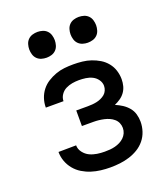

<svg xmlns="http://www.w3.org/2000/svg" viewBox="-137 -834 821 939"><g transform="rotate(-20 274.0 -364.5)"><path d="M276 8Q252 8 227 5Q202 2 178.5 -5.5Q155 -13 133.5 -26Q112 -39 96 -58.5Q80 -78 71.5 -101.5Q63 -125 63 -150L155 -151Q155 -131 168 -114Q181 -97 199 -88.5Q217 -80 237 -77Q257 -74 276 -74Q290 -74 303.5 -75Q317 -76 330.5 -79.5Q344 -83 356 -89Q368 -95 378 -104.5Q388 -114 393.5 -126.5Q399 -139 399 -153Q399 -167 393.5 -179.5Q388 -192 377.5 -201Q367 -210 354.5 -215.5Q342 -221 328.5 -224Q315 -227 301.5 -228.5Q288 -230 274 -230H214V-311H274Q286 -311 298 -312Q310 -313 321.5 -315.5Q333 -318 344 -323Q355 -328 364 -335.5Q373 -343 378 -354.5Q383 -366 383 -378Q383 -395 372.5 -410Q362 -425 346 -433Q330 -441 312 -443.5Q294 -446 277 -446Q259 -446 241.5 -443Q224 -440 208 -432Q192 -424 181.5 -408.5Q171 -393 171 -375H79V-377Q79 -400 86.5 -422.5Q94 -445 108.5 -463.5Q123 -482 143 -494.5Q163 -507 185 -515Q207 -523 230 -525.5Q253 -528 277 -528Q300 -528 323.5 -525.5Q347 -523 369 -515.5Q391 -508 411 -496Q431 -484 446 -465.5Q461 -447 468 -424.5Q475 -402 475 -379Q475 -361 470.5 -344Q466 -327 456 -313Q446 -299 431.5 -289Q417 -279 401 -272Q420 -264 437 -253Q454 -242 467 -226.5Q480 -211 485.5 -191.5Q491 -172 491 -152Q491 -127 483 -102.5Q475 -78 459 -58.5Q443 -39 421.5 -26Q400 -13 376 -5.5Q352 2 327 5Q302 8 276 8ZM381 -603Q368 -603 355 -607Q342 -611 332.5 -620.5Q323 -630 319 -643.5Q315 -657 315 -670Q315 -683 319 -696.5Q323 -710 332.5 -719.5Q342 -729 355 -733Q368 -737 381 -737Q395 -737 408 -733Q421 -729 430.5 -719.5Q440 -710 444 -696.5Q448 -683 448 -670Q448 -657 444 -643.5Q440 -630 430.5 -620.5Q421 -611 408 -607Q395 -603 381 -603ZM167 -603Q153 -603 140 -607Q127 -611 117.5 -620.5Q108 -630 104 -643.5Q100 -657 100 -670Q100 -683 104 -696.5Q108 -710 117.5 -719.5Q127 -729 140 -733Q153 -737 167 -737Q180 -737 193 -733Q206 -729 215.5 -719.5Q225 -710 229 -696.5Q233 -683 233 -670Q233 -657 229 -643.5Q225 -630 215.5 -620.5Q206 -611 193 -607Q180 -603 167 -603Z"/></g></svg>

Font: Iosevka Semi-Condensed Medium
Style: Regular
Weight: 500
Monospace: yes
Designer: Belleve Invis
Foundry: Belleve Invis
Version: Version 27.3.5